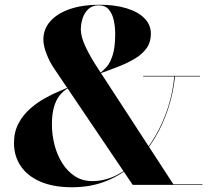

<svg xmlns="http://www.w3.org/2000/svg" viewBox="-20 -780 901 810"><path d="M540 0 209 -490Q189.5 -518.5 176.2 -552.8Q163 -587 163 -613Q163 -658 192.8 -691Q222.5 -724 275.5 -742Q328.5 -760 399 -760Q465 -760 514 -745Q563 -730 589.8 -702.5Q616.5 -675 616.5 -637.5Q616.5 -602.5 599 -577.5Q581.5 -552.5 551.2 -534Q521 -515.5 482.5 -500.2Q444 -485 401.5 -470L400.5 -471Q414.5 -480.5 429.8 -497.8Q445 -515 455.5 -548Q466 -581 466 -637.5Q466 -666 460.2 -693.5Q454.5 -721 439.5 -739.2Q424.5 -757.5 396.5 -757.5Q369.5 -757.5 352.8 -741.8Q336 -726 328.5 -702.5Q321 -679 321 -655Q321 -625 341.5 -581.5Q362 -538 394 -490L711.5 -2.5H834V0ZM284 10Q205 10 150.2 -13.8Q95.5 -37.5 67.2 -79.8Q39 -122 39 -176.5Q39 -223.5 58.2 -259.5Q77.5 -295.5 107.5 -321.8Q137.5 -348 170.2 -366Q203 -384 230.2 -395.2Q257.5 -406.5 270.5 -412.5L271.5 -411Q247.5 -398 231.2 -377Q215 -356 207 -326Q199 -296 199 -255.5Q199 -211.5 210 -168.8Q221 -126 242.8 -91.5Q264.5 -57 296.2 -36.5Q328 -16 369 -16Q421 -16 469.8 -40Q518.5 -64 560.2 -106.8Q602 -149.5 635 -205.8Q668 -262 688.8 -326.8Q709.5 -391.5 715.5 -460H718.5Q712 -393 690.8 -325.8Q669.5 -258.5 633.5 -198.2Q597.5 -138 546.8 -91Q496 -44 430.2 -17Q364.5 10 284 10ZM584 -457.5V-460H824V-457.5Z"/></svg>

Font: Bodoni Moda 72pt
Style: Bold
Weight: 700
Designer: Owen Earl
Foundry: indestructible type
Version: Version 2.004